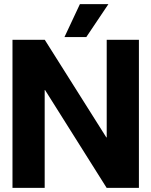

<svg xmlns="http://www.w3.org/2000/svg" viewBox="-20 -912 735 932"><path d="M40.6 0V-718.8H197.3L496.1 -245.1H498V-718.8H654.3V0H497.7L198.8 -474.8H196.9V0ZM293 -732.2 367.8 -891.8H506.1L399 -732.2Z"/></svg>

Font: Inter Display V
Style: Regular
Weight: 400
Designer: Rasmus Andersson
Foundry: rsms
Version: Version 3.015;git-src